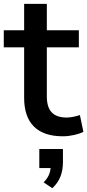

<svg xmlns="http://www.w3.org/2000/svg" viewBox="-23 -696 453 995"><path d="M302.7 10.3C341.8 10.3 384.3 0 409.2 -12.7L391.1 -99.6C368.7 -92.8 346.2 -86.9 322.3 -86.9C251 -86.9 219.7 -124 219.7 -196.3V-450.7H385.7V-539.1H219.7V-675.8H102.1V-539.1H-3.4V-450.7H102.1V-188.5C102.1 -58.6 169.9 10.3 302.7 10.3ZM248 279.3C288.1 242.7 303.2 197.8 303.2 142.6V76.2H180.7V174.8H239.3C236.8 201.7 227.1 224.6 203.1 249Z"/></svg>

Font: Winston Medium
Style: Regular
Weight: 500
Designer: Vernon Adams, Kim Jin-seong, David Berlow, Cristiano Sobral
Foundry: The Winston Project Authors
Version: Version 3.004